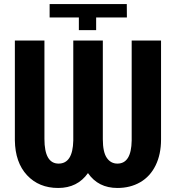

<svg xmlns="http://www.w3.org/2000/svg" viewBox="-20 -909 865 939"><path d="M222.7 -823.7V-889.2H600.1L600.6 -823.7H450.2V-761.7H365.7V-823.7ZM767.6 -710.9V-227.1Q767.6 -154.3 741 -100.1Q714.4 -45.9 665.8 -17.8Q617.2 10.3 554.2 10.3Q460.4 10.3 410.2 -62.5Q358.9 10.3 264.6 10.3Q170.4 10.3 112.3 -52Q54.2 -114.3 52.7 -222.7V-710.9H197.3V-229.5Q197.3 -108.9 266.6 -108.9Q335.9 -108.9 338.4 -221.2V-710.9H482.9V-228Q482.9 -165.5 502.2 -137.2Q521.5 -108.9 554.2 -108.9Q622.1 -108.9 624 -221.2V-710.9Z"/></svg>

Font: RobotoCondensed-Bold
Style: Bold
Weight: 700
Designer: Google
Version: Version 2.001240; 2014